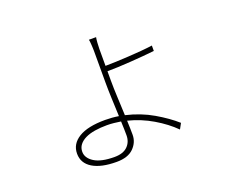

<svg xmlns="http://www.w3.org/2000/svg" viewBox="-107 -783 1213 1004"><g transform="rotate(-20 500.0 -281.0)"><path d="M481 -69Q481 -83 480.5 -103Q480 -123 479 -147Q459 -150 440.5 -152Q422 -154 402 -154Q366 -154 335 -149Q304 -144 281.5 -133Q259 -122 246.5 -105.5Q234 -89 234 -67Q234 -32 272 -8Q310 16 384 16Q432 16 456.5 -8Q481 -32 481 -69ZM502 -365Q502 -325 504.5 -273Q507 -221 509 -171Q591 -152 658 -113Q725 -74 771 -33L754 -2Q709 -47 645.5 -84.5Q582 -122 510 -140Q511 -117 511.5 -97Q512 -77 512 -61Q512 -19 480.5 12.5Q449 44 386 44Q300 44 252.5 15Q205 -14 205 -67Q205 -121 255.5 -152Q306 -183 403 -183Q442 -183 478 -177Q476 -225 474 -276Q472 -327 472 -365V-542Q472 -549 471.5 -558.5Q471 -568 470.5 -577.5Q470 -587 469 -595Q468 -603 467 -606H507Q505 -598 503.5 -577Q502 -556 502 -542V-448Q527 -448 561 -449.5Q595 -451 631 -453Q667 -455 702 -458Q737 -461 766 -465V-435Q739 -432 704 -429Q669 -426 632.5 -423.5Q596 -421 562 -419.5Q528 -418 502 -418Z"/></g></svg>

Font: SpoqaHanSans
Style: Thin
Weight: 250
Designer: [Spoqa Han Sans] Dong-huui Kim \uAE40 \uB3D9 \uD718   [Noto Sans] Ryoko NISHIZUKA \u897F \u585A \u6DBC \u5B50  (kana & i
Foundry: Spoqa (http://bi.spoqa.com)
Version: Version 1.004;PS 1.004;hotconv 1.0.82;makeotf.lib2.5.63406